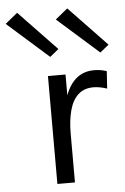

<svg xmlns="http://www.w3.org/2000/svg" viewBox="-119 -810 554 849"><g transform="rotate(-5 157.5 -385.0)"><path d="M179 0H101V-479H179V-387Q217 -487 306 -487Q336 -487 362 -478L357 -401Q323 -412 297 -412Q255 -412 229 -388Q203 -364 191 -320Q179 -276 179 -216ZM118.5 -562.5 -65 -725 -10.5 -769.5 157.5 -594ZM341 -562.5 157.5 -725 212 -769.5 380 -594Z"/></g></svg>

Font: Betina Sans
Style: Regular
Weight: 400
Designer: Jonathan Pinhorn (font) & Cristiano Sobral (main changes)
Version: Version 2.001;April 28, 2021;FontCreator 13.0.0.2655 32-bit;